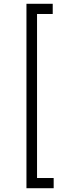

<svg xmlns="http://www.w3.org/2000/svg" viewBox="-20 -867 364 1016"><path d="M264 75V129H120V-847H259V-793H176V75Z"/></svg>

Font: Biryani ExtraLight
Style: Regular
Weight: 275
Designer: Dan Reynolds and Mathieu Reguer
Foundry: Dan Reynolds and Mathieu Reguer
Version: Version 1.004; ttfautohint (v1.1) -l 5 -r 5 -G 72 -x 0 -D la